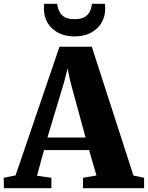

<svg xmlns="http://www.w3.org/2000/svg" viewBox="-50 -992 780 1012"><path d="M32 -67.5 263.5 -745.5H434L653.5 -66.5L709.5 -55V0H387.5V-55L458.5 -67L419.5 -201H182L145 -65.5L221 -55V0H-29.5L-30.5 -55ZM401 -267 320 -565 306 -632 289.5 -564.5 200 -267ZM343 -800Q293.5 -800 257.2 -819Q221 -838 201.2 -871Q181.5 -904 181.5 -946.5Q181.5 -954 182 -960Q182.5 -966 183 -972H252Q252 -969 252.2 -965.2Q252.5 -961.5 253.5 -957.5Q257.5 -941 266 -925.8Q274.5 -910.5 292.8 -900.8Q311 -891 343 -891Q375 -891 393 -900.5Q411 -910 420 -925.5Q429 -941 432.5 -957.5Q433.5 -961.5 433.8 -965.2Q434 -969 434 -972H503Q504 -966 504.2 -960.2Q504.5 -954.5 504.5 -947Q504.5 -904.5 484.8 -871.5Q465 -838.5 428.8 -819.2Q392.5 -800 343 -800Z"/></svg>

Font: Merriweather 48pt Black
Style: Regular
Weight: 900
Version: Version 2.100